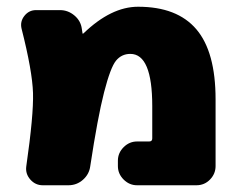

<svg xmlns="http://www.w3.org/2000/svg" viewBox="-20 -550 713 570"><path d="M390 -530Q506 -530 563 -463Q620 -396 620 -255V-57Q620 -34 603.5 -17Q587 0 563 0H387Q364 0 347 -17Q330 -34 330 -57V-73Q330 -96 347 -113Q364 -130 387 -130H423Q432 -130 432 -139V-235Q432 -390 367 -390Q341 -390 324.5 -370Q308 -350 289 -276Q270 -202 248 -57Q245 -33 226.5 -16.5Q208 0 183 0H107Q85 0 70 -17Q55 -34 58 -56Q80 -209 78 -274Q76 -339 44 -465Q39 -486 52.5 -503Q66 -520 87 -520H158Q182 -520 201 -504Q220 -488 223 -464L225 -451Q225 -450 226 -450Q227 -450 228 -451Q310 -530 390 -530Z"/></svg>

Font: Rounded Mplus 1c Black
Style: Regular
Weight: 900
Version: Version 1.059.20150529